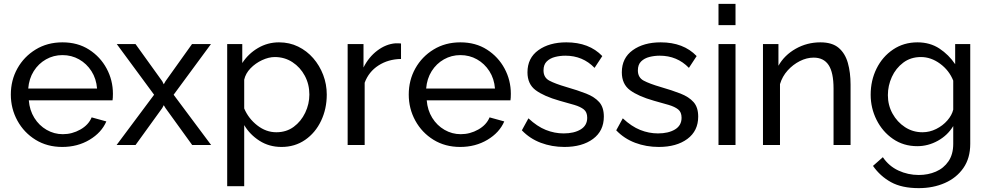

<svg xmlns="http://www.w3.org/2000/svg" viewBox="-20 -750 5109 993"><path d="M302 10Q224 10 164 -27Q104 -64 70 -126Q36 -188 36 -261Q36 -335 70 -396Q104 -457 164.5 -494Q225 -531 303 -531Q382 -531 440.5 -493.5Q499 -456 531.5 -395.5Q564 -335 564 -265Q564 -243 562 -231H129Q133 -180 157.5 -140.5Q182 -101 221 -78.5Q260 -56 305 -56Q353 -56 395.5 -80Q438 -104 454 -143L530 -122Q505 -64 443 -27Q381 10 302 10ZM126 -292H482Q478 -343 453 -382Q428 -421 389 -443Q350 -465 303 -465Q257 -465 218 -443Q179 -421 154.5 -382Q130 -343 126 -292Z M681 -522 819 -330 827 -314 836 -330 973 -522H1071L878 -260L1072 0H974L836 -191L827 -206L819 -191L681 0H583L777 -260L584 -522Z M1436 10Q1372 10 1322 -22Q1272 -54 1243 -103V213H1155V-522H1233V-424Q1264 -472 1314 -501.5Q1364 -531 1423 -531Q1477 -531 1522 -509Q1567 -487 1600 -449Q1633 -411 1651.5 -362.5Q1670 -314 1670 -261Q1670 -187 1640.5 -125Q1611 -63 1558 -26.5Q1505 10 1436 10ZM1409 -66Q1461 -66 1499 -94Q1537 -122 1558.5 -167Q1580 -212 1580 -261Q1580 -314 1556.5 -358Q1533 -402 1492.5 -428.5Q1452 -455 1401 -455Q1370 -455 1335.5 -439Q1301 -423 1275.5 -396.5Q1250 -370 1243 -338V-189Q1265 -137 1310.5 -101.5Q1356 -66 1409 -66Z M2054 -445Q1988 -444 1937.5 -411.5Q1887 -379 1866 -322V0H1778V-522H1860V-401Q1887 -455 1931.5 -488.5Q1976 -522 2025 -526Q2035 -526 2042 -526Q2049 -526 2054 -525Z M2360 10Q2282 10 2222 -27Q2162 -64 2128 -126Q2094 -188 2094 -261Q2094 -335 2128 -396Q2162 -457 2222.5 -494Q2283 -531 2361 -531Q2440 -531 2498.5 -493.5Q2557 -456 2589.5 -395.5Q2622 -335 2622 -265Q2622 -243 2620 -231H2187Q2191 -180 2215.5 -140.5Q2240 -101 2279 -78.5Q2318 -56 2363 -56Q2411 -56 2453.5 -80Q2496 -104 2512 -143L2588 -122Q2563 -64 2501 -27Q2439 10 2360 10ZM2184 -292H2540Q2536 -343 2511 -382Q2486 -421 2447 -443Q2408 -465 2361 -465Q2315 -465 2276 -443Q2237 -421 2212.5 -382Q2188 -343 2184 -292Z M2899 10Q2834 10 2777 -11.5Q2720 -33 2679 -76L2713 -138Q2758 -96 2803 -78Q2848 -60 2895 -60Q2949 -60 2983 -80.5Q3017 -101 3017 -141Q3017 -170 2999.5 -184Q2982 -198 2950 -207.5Q2918 -217 2874 -229Q2793 -252 2750.5 -283.5Q2708 -315 2708 -376Q2708 -450 2764.5 -490.5Q2821 -531 2909 -531Q3027 -531 3095 -460L3055 -399Q2994 -462 2904 -462Q2877 -462 2851 -455.5Q2825 -449 2808 -432.5Q2791 -416 2791 -386Q2791 -349 2821 -333Q2851 -317 2909 -300Q2968 -283 3011.5 -266Q3055 -249 3079 -222Q3103 -195 3103 -147Q3103 -73 3047 -31.5Q2991 10 2899 10Z M3387 10Q3322 10 3265 -11.5Q3208 -33 3167 -76L3201 -138Q3246 -96 3291 -78Q3336 -60 3383 -60Q3437 -60 3471 -80.5Q3505 -101 3505 -141Q3505 -170 3487.5 -184Q3470 -198 3438 -207.5Q3406 -217 3362 -229Q3281 -252 3238.5 -283.5Q3196 -315 3196 -376Q3196 -450 3252.5 -490.5Q3309 -531 3397 -531Q3515 -531 3583 -460L3543 -399Q3482 -462 3392 -462Q3365 -462 3339 -455.5Q3313 -449 3296 -432.5Q3279 -416 3279 -386Q3279 -349 3309 -333Q3339 -317 3397 -300Q3456 -283 3499.5 -266Q3543 -249 3567 -222Q3591 -195 3591 -147Q3591 -73 3535 -31.5Q3479 10 3387 10Z M3696 -620V-730H3784V-620ZM3696 0V-522H3784V0Z M4379 0H4291V-292Q4291 -375 4265.5 -413.5Q4240 -452 4188 -452Q4152 -452 4116.5 -434Q4081 -416 4053.5 -385.5Q4026 -355 4014 -315V0H3926V-522H4006V-410Q4037 -465 4095.5 -498Q4154 -531 4223 -531Q4284 -531 4317.5 -502.5Q4351 -474 4365 -424.5Q4379 -375 4379 -312Z M4724 6Q4653 6 4598.5 -31.5Q4544 -69 4513.5 -130Q4483 -191 4483 -260Q4483 -334 4513.5 -395.5Q4544 -457 4599 -494Q4654 -531 4725 -531Q4790 -531 4838.5 -499Q4887 -467 4920 -418V-522H4998V-6Q4998 68 4962.5 119Q4927 170 4866.5 196.5Q4806 223 4732 223Q4644 223 4588 192Q4532 161 4495 108L4546 63Q4577 109 4626.5 132Q4676 155 4732 155Q4780 155 4820.5 137.5Q4861 120 4885.5 84Q4910 48 4910 -6V-98Q4881 -50 4830.5 -22Q4780 6 4724 6ZM4751 -66Q4788 -66 4822 -83Q4856 -100 4879.5 -127Q4903 -154 4910 -183V-333Q4889 -386 4842 -420.5Q4795 -455 4743 -455Q4690 -455 4651.5 -426Q4613 -397 4592.5 -352Q4572 -307 4572 -258Q4572 -206 4596 -162.5Q4620 -119 4660.5 -92.5Q4701 -66 4751 -66Z"/></svg>

Font: Raleway Medium
Style: Regular
Weight: 500
Designer: Matt McInerney, Pablo Impallari, Rodrigo Fuenzalida
Foundry: Matt McInerney, Pablo Impallari, Rodrigo Fuenzalida
Version: Version 4.026